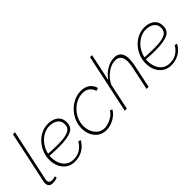

<svg xmlns="http://www.w3.org/2000/svg" viewBox="55 -1482 2244 2244"><g transform="rotate(-45 1176.5 -360.0)"><path d="M99 5Q69 5 51.5 -12Q34 -29 34 -59Q34 -65 34.5 -70.5Q35 -76 36 -82L174 -730H208L71 -89Q70 -85 69.5 -81Q69 -77 69 -72Q69 -26 120 -26Q131 -26 146 -29Q161 -32 174 -36L176 -8Q161 -3 138 1Q115 5 99 5Z M461 10Q400 10 356 -20Q312 -50 288 -100Q264 -150 263 -210Q261 -270 282 -326.5Q303 -383 342 -428.5Q381 -474 434.5 -501Q488 -528 551 -528Q597 -528 635 -512.5Q673 -497 696 -465.5Q719 -434 719 -386Q722 -307 656.5 -275.5Q591 -244 457 -244Q419 -244 377 -245.5Q335 -247 283 -251L291 -279Q345 -276 384.5 -274.5Q424 -273 460 -273Q546 -273 596 -285.5Q646 -298 667 -323Q688 -348 686 -385Q686 -426 665 -450.5Q644 -475 612.5 -486.5Q581 -498 547 -498Q493 -498 446.5 -473Q400 -448 366.5 -407.5Q333 -367 315 -317.5Q297 -268 298 -219Q299 -163 319 -117.5Q339 -72 377 -45.5Q415 -19 469 -19Q532 -19 580 -49.5Q628 -80 655 -131L686 -122Q665 -82 632 -52.5Q599 -23 556 -6.5Q513 10 461 10Z M981 10Q923 10 879.5 -19.5Q836 -49 812.5 -99Q789 -149 789 -210Q789 -275 814 -332Q839 -389 881.5 -433Q924 -477 978.5 -502.5Q1033 -528 1093 -528Q1158 -528 1202 -496.5Q1246 -465 1259 -410L1223 -398Q1210 -444 1175 -470Q1140 -496 1092 -496Q1041 -496 993 -474Q945 -452 907 -413Q869 -374 846.5 -323Q824 -272 824 -216Q824 -162 844.5 -118Q865 -74 901 -48Q937 -22 984 -22Q1021 -22 1058.5 -36.5Q1096 -51 1127 -74.5Q1158 -98 1170 -125L1202 -115Q1183 -79 1147.5 -50.5Q1112 -22 1068.5 -6Q1025 10 981 10Z M1448 -730H1482L1410 -390Q1453 -453 1516 -490.5Q1579 -528 1642 -528Q1682 -528 1708 -512Q1734 -496 1747 -465.5Q1760 -435 1760 -391Q1760 -370 1757.5 -345.5Q1755 -321 1749 -294L1687 0H1653L1714 -290Q1719 -315 1722 -337.5Q1725 -360 1725 -379Q1725 -437 1700.5 -466.5Q1676 -496 1628 -496Q1585 -496 1540 -473.5Q1495 -451 1457 -412.5Q1419 -374 1396 -325L1327 0H1293Z M2054 10Q1993 10 1949 -20Q1905 -50 1881 -100Q1857 -150 1856 -210Q1854 -270 1875 -326.5Q1896 -383 1935 -428.5Q1974 -474 2027.5 -501Q2081 -528 2144 -528Q2190 -528 2228 -512.5Q2266 -497 2289 -465.5Q2312 -434 2312 -386Q2315 -307 2249.5 -275.5Q2184 -244 2050 -244Q2012 -244 1970 -245.5Q1928 -247 1876 -251L1884 -279Q1938 -276 1977.5 -274.5Q2017 -273 2053 -273Q2139 -273 2189 -285.5Q2239 -298 2260 -323Q2281 -348 2279 -385Q2279 -426 2258 -450.5Q2237 -475 2205.5 -486.5Q2174 -498 2140 -498Q2086 -498 2039.5 -473Q1993 -448 1959.5 -407.5Q1926 -367 1908 -317.5Q1890 -268 1891 -219Q1892 -163 1912 -117.5Q1932 -72 1970 -45.5Q2008 -19 2062 -19Q2125 -19 2173 -49.5Q2221 -80 2248 -131L2279 -122Q2258 -82 2225 -52.5Q2192 -23 2149 -6.5Q2106 10 2054 10Z"/></g></svg>

Font: Raleway Thin ExtraLight
Style: Italic
Weight: 250
Italic angle: -12°
Version: Version 4.026